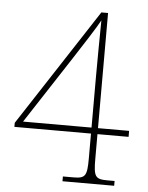

<svg xmlns="http://www.w3.org/2000/svg" viewBox="-52 -757 614 799"><g transform="rotate(5 255.0 -357.0)"><path d="M239 -20V0H455V-20H425C374 -20 367 -30 367 -105V-208H497V-233H367V-714H339L20 -225V-208H340V-105C340 -30 333 -20 282 -20ZM340 -233H54L236 -512C267 -559 331 -659 342 -681C341 -618 340 -506 340 -448Z"/></g></svg>

Font: Noto Serif Sinhala SemiCondensed Thin
Style: Regular
Weight: 100
Width: 4
Designer: Jelle Bosma - Monotype Design Team
Foundry: Monotype Imaging Inc.
Version: Version 2.007